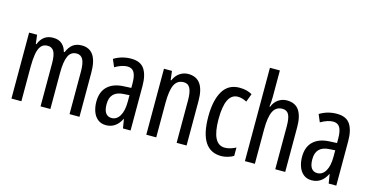

<svg xmlns="http://www.w3.org/2000/svg" viewBox="-77 -1130 2927 1510"><g transform="rotate(15 1386.5 -375.0)"><path d="M493 -547Q619 -547 619 -360V0H538V-345Q538 -415 521 -445Q504 -475 470 -475Q422 -475 402 -429.5Q382 -384 382 -296V0H302V-348Q302 -417 285.5 -446Q269 -475 234 -475Q198 -475 179 -450.5Q160 -426 153 -382Q146 -338 146 -281V0H65V-537H130L139 -464H144Q176 -547 259 -547Q305 -547 332 -523Q359 -499 368 -461H374Q393 -505 421 -526Q449 -547 493 -547Z M895 -547Q971 -547 1003 -499Q1035 -451 1035 -362V0H973L961 -74H959Q917 10 836 10Q795 10 768 -12.5Q741 -35 728.5 -71.5Q716 -108 716 -150Q716 -230 762 -274Q808 -318 893 -322L954 -325V-360Q954 -422 937 -451Q920 -480 882 -480Q838 -480 781 -447L755 -508Q818 -547 895 -547ZM907 -263Q799 -257 799 -152Q799 -103 816 -79.5Q833 -56 864 -56Q906 -56 930.5 -97.5Q955 -139 955 -212V-266Z M1360 -547Q1491 -547 1491 -364V0H1410V-348Q1410 -411 1394 -443Q1378 -475 1342 -475Q1290 -475 1267 -429Q1244 -383 1244 -279V0H1163V-537H1228L1237 -464H1242Q1259 -504 1290.5 -525.5Q1322 -547 1360 -547Z M1775 10Q1597 10 1597 -265Q1597 -397 1641.5 -472Q1686 -547 1777 -547Q1809 -547 1834 -540.5Q1859 -534 1880 -522L1855 -455Q1817 -475 1783 -475Q1680 -475 1680 -266Q1680 -61 1784 -61Q1806 -61 1828.5 -67.5Q1851 -74 1874 -86V-18Q1853 -5 1825.5 2.5Q1798 10 1775 10Z M2047 -545Q2047 -501 2041 -465H2047Q2062 -504 2093.5 -525.5Q2125 -547 2162 -547Q2231 -547 2262.5 -500Q2294 -453 2294 -364V0H2213V-348Q2213 -416 2197.5 -445Q2182 -474 2145 -474Q2093 -474 2070 -427Q2047 -380 2047 -279V0H1966V-760H2047Z M2570 -547Q2646 -547 2678 -499Q2710 -451 2710 -362V0H2648L2636 -74H2634Q2592 10 2511 10Q2470 10 2443 -12.5Q2416 -35 2403.5 -71.5Q2391 -108 2391 -150Q2391 -230 2437 -274Q2483 -318 2568 -322L2629 -325V-360Q2629 -422 2612 -451Q2595 -480 2557 -480Q2513 -480 2456 -447L2430 -508Q2493 -547 2570 -547ZM2582 -263Q2474 -257 2474 -152Q2474 -103 2491 -79.5Q2508 -56 2539 -56Q2581 -56 2605.5 -97.5Q2630 -139 2630 -212V-266Z"/></g></svg>

Font: Noto Sans Oriya ExtCond
Style: Regular
Weight: 400
Width: 2
Designer: Amélie Bonet and Sol Matas
Foundry: Google LLC
Version: Version 2.006; ttfautohint (v1.8.4.7-5d5b)